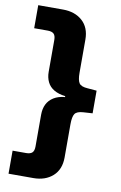

<svg xmlns="http://www.w3.org/2000/svg" viewBox="-97 -759 626 993"><g transform="rotate(10 216.5 -262.5)"><path d="M21 180V59H92Q114 59 124 49.5Q134 40 134 17V-150Q134 -181 145.5 -204.5Q157 -228 181 -243Q205 -258 240 -261V-266Q205 -270 181 -284Q157 -298 145.5 -321.5Q134 -345 134 -375V-542Q134 -565 124 -574.5Q114 -584 92 -584H21V-705H151Q214 -705 253 -670Q292 -635 292 -572V-398Q292 -359 302.5 -343.5Q313 -328 347 -326L395 -322V-203L347 -200Q313 -198 302.5 -182.5Q292 -167 292 -127V47Q292 110 253 145Q214 180 151 180Z"/></g></svg>

Font: Nunito Sans 7pt ExtraBold
Style: Regular
Weight: 800
Designer: Vernon Adams
Foundry: Vernon Adams
Version: Version 3.101;gftools[0.9.27]